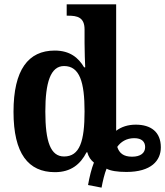

<svg xmlns="http://www.w3.org/2000/svg" viewBox="-20 -780 758 881"><path d="M384 69 446 81C451 53 460 15 469 -6C487 4 519 9 560 9C674 9 718 -43 718 -104C718 -175 672 -208 603 -208C567 -208 537 -198 513 -180V-760H286V-708H293C334 -708 368 -701 368 -645V-582C368 -549 370 -488 371 -471H366C340 -515 301 -548 231 -548C110 -548 42 -460 42 -267C42 -75 110 10 232 10C305 10 349 -26 377 -81H381C386 -60 397 -45 411 -34C400 -7 390 34 384 69ZM274 -62C212 -62 188 -130 188 -268C188 -402 212 -477 274 -477C346 -477 368 -402 368 -269C368 -132 346 -62 274 -62ZM586 -61C546 -61 527 -78 518 -106C534 -129 560 -146 596 -146C630 -146 646 -130 646 -105C646 -78 625 -61 586 -61Z"/></svg>

Font: Noto Serif SemiCondensed
Style: Bold
Weight: 700
Width: 4
Designer: Monotype Design Team
Foundry: Monotype Imaging Inc.
Version: Version 2.015